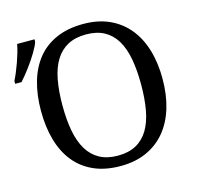

<svg xmlns="http://www.w3.org/2000/svg" viewBox="-139 -837 988 960"><g transform="rotate(-15 354.5 -357.5)"><path d="M685.1 -357.9Q685.1 -275.4 664.6 -207.5Q644 -139.6 604 -91.3Q564 -43 505.4 -16.6Q446.8 9.8 371.1 9.8Q291.5 9.8 232.4 -16.6Q173.3 -43 134.3 -91.3Q95.2 -139.6 75.7 -207.8Q56.2 -275.9 56.2 -358.9Q56.2 -441.9 75.7 -509.5Q95.2 -577.1 134.3 -625Q173.3 -672.9 232.9 -699Q292.5 -725.1 372.1 -725.1Q447.8 -725.1 505.9 -699Q564 -672.9 604 -624.8Q644 -576.7 664.6 -509Q685.1 -441.4 685.1 -357.9ZM167 -357.9Q167 -283.7 178 -225.3Q189 -167 213.4 -126.7Q237.8 -86.4 276.6 -65.2Q315.4 -43.9 371.1 -43.9Q426.8 -43.9 465.6 -65.2Q504.4 -86.4 528.6 -126.7Q552.7 -167 563.5 -225.3Q574.2 -283.7 574.2 -357.9Q574.2 -432.1 563.5 -490.5Q552.7 -548.8 528.6 -588.9Q504.4 -628.9 466.1 -649.9Q427.7 -670.9 372.1 -670.9Q316.4 -670.9 277.3 -649.9Q238.3 -628.9 213.6 -588.9Q189 -548.8 178 -490.5Q167 -432.1 167 -357.9ZM-33.2 -539.1Q-24.9 -555.2 -15.6 -577.4Q-6.3 -599.6 2.2 -623.5Q10.7 -647.5 17.6 -671.1Q24.4 -694.8 27.8 -713.9H117.7V-702.1Q115.2 -692.4 108.4 -678.7Q101.6 -665 92 -648.9Q82.5 -632.8 70.8 -615.5Q59.1 -598.1 46.6 -581.5Q34.2 -564.9 22 -550Q9.8 -535.2 -0.5 -523.9H-33.2Z"/></g></svg>

Font: Droid Serif
Style: Regular
Weight: 400
Designer: Monotype Design team
Foundry: Monotype Imaging Inc.
Version: Version 1.03